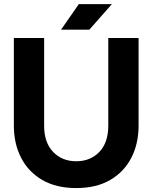

<svg xmlns="http://www.w3.org/2000/svg" viewBox="-20 -909 747 941"><path d="M196.3 -722.7V-293Q196.3 -210.4 240.2 -164.6Q284.2 -118.7 353.5 -118.7Q423.3 -118.7 467 -164.6Q510.7 -210.4 510.7 -293V-722.7H659.2V-293Q659.2 -205.1 623.8 -136Q588.4 -66.9 520.3 -27.1Q452.1 12.7 353.5 12.7Q255.4 12.7 187 -27.1Q118.7 -66.9 83.3 -136Q47.9 -205.1 47.9 -293V-722.7ZM418 -763.7H279.3L366.2 -888.7H528.3Z"/></svg>

Font: Giphurs
Style: Bold
Weight: 700
Version: Version 0.920; ttfautohint (v1.8.4.7-5d5b)